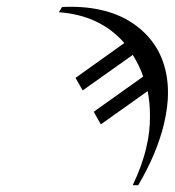

<svg xmlns="http://www.w3.org/2000/svg" viewBox="-20 -563 516 567"><path d="M347.2 -436Q275.4 -518.1 153.8 -526.9L163.1 -542Q170.9 -543 188 -543Q320.8 -543 398.4 -473.9Q476.1 -404.8 476.1 -288.1Q476.1 -249 464.8 -199.2Q443.8 -110.4 388.2 -16.1H372.1Q400.9 -77.1 412.1 -127.9Q423.3 -172.9 422.9 -221.2Q422.9 -259.3 416 -293.9L277.8 -195.8L256.8 -232.9L402.8 -336.9Q393.1 -366.7 372.1 -400.9L224.1 -295.9L203.1 -333Z"/></svg>

Font: Linux Libertine
Style: Italic
Weight: 400
Italic angle: -12°
Designer: Philipp H. Poll
Foundry: Philipp H. Poll
Version: Version 5.1.6 ; ttfautohint (v0.9)